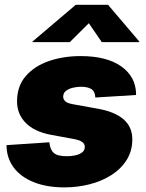

<svg xmlns="http://www.w3.org/2000/svg" viewBox="-20 -789 624 819"><path d="M254.9 10.3Q179.2 10.3 123.8 -12Q68.4 -34.2 38.6 -74.2Q8.8 -114.3 7.8 -167Q7.8 -168 7.8 -168.7Q7.8 -169.4 7.8 -169.9L190.4 -182.1Q193.8 -150.4 209.5 -136.5Q225.1 -122.6 265.6 -122.6Q282.2 -122.6 299.6 -126Q316.9 -129.4 329.3 -138.2Q341.8 -147 341.8 -162.6Q341.8 -175.3 330.3 -183.6Q318.8 -191.9 291 -196.8L197.3 -213.9Q126 -227.5 89.4 -265.1Q52.7 -302.7 52.7 -356.4Q52.7 -421.4 89.8 -464.4Q127 -507.3 188.7 -528.6Q250.5 -549.8 323.7 -549.8Q435.1 -549.8 497.1 -505.9Q559.1 -461.9 560.5 -388.2Q560.5 -387.2 560.3 -386Q560.1 -384.8 560.1 -383.8L386.7 -373Q385.3 -399.4 369.6 -409.2Q354 -418.9 325.2 -418.9Q309.6 -418.9 292 -415Q274.4 -411.1 262 -401.9Q249.5 -392.6 249.5 -376Q249.5 -366.2 257.6 -357.7Q265.6 -349.1 289.6 -344.7L397.5 -325.2Q469.7 -312.5 507.1 -280Q544.4 -247.6 544.4 -194.8Q544.4 -145 520.3 -106.7Q496.1 -68.4 455.1 -42.2Q414.1 -16.1 362.3 -2.9Q310.5 10.3 254.9 10.3ZM277.8 -609.4H118.2L118.7 -611.8L303.2 -768.6H440.9L574.2 -611.8L573.7 -609.4H414.1L358.9 -689.9Z"/></svg>

Font: Inter 16pt Black
Style: Italic
Weight: 900
Italic angle: -9.3988°
Version: Version 4.001;git-66647c0bb